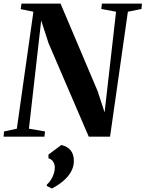

<svg xmlns="http://www.w3.org/2000/svg" viewBox="-35 -763 812 1072"><path d="M-15 0 -12.5 -29 59 -44.5 151.5 -697.5 80.5 -712 85 -743H303L510 -254.5L549 -135.5L613 -697.5L530.5 -713L534 -743H757.5L755 -713L679 -697.5L579.5 0H460.5L236 -522L195 -648.5L126.5 -44.5L216.5 -29L213 0ZM226 275 226.5 268Q239.5 256.5 249.5 240.8Q259.5 225 265.2 207.5Q271 190 271 173.5Q271 154 261.8 139.8Q252.5 125.5 235.5 121V100L307.5 46.5Q342.5 55 360 77.2Q377.5 99.5 377.5 135Q377.5 168 361.2 196.5Q345 225 317.2 248.2Q289.5 271.5 254.5 289.5Z"/></svg>

Font: Merriweather 96pt
Style: Bold Italic
Weight: 700
Italic angle: -7.8°
Version: Version 2.101